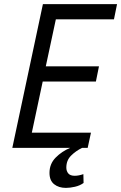

<svg xmlns="http://www.w3.org/2000/svg" viewBox="-20 -720 590 935"><path d="M189 -700H550L535 -626H252L203 -397H462L447 -323H188L135 -74H423L407 0H380Q349 15 326 38Q303 61 303 96Q303 113 312.5 124.5Q322 136 344 136Q363 136 386 128L387 171Q369 184 345 189.5Q321 195 301 195Q266 195 243.5 177Q221 159 221 122Q221 78 251 47.5Q281 17 322 0H120H40Z"/></svg>

Font: PT Sans
Style: Italic
Weight: 400
Italic angle: -12°
Designer: A.Korolkova, O.Umpeleva, V.Yefimov
Foundry: ParaType Ltd
Version: Version 2.003W OFL